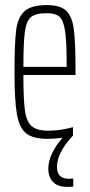

<svg xmlns="http://www.w3.org/2000/svg" viewBox="-20 -538 355 755"><path d="M277 -243H72Q72 -147 78 -103.5Q84 -60 104.5 -42Q125 -24 170 -24Q193 -24 220 -28Q247 -32 267 -38V-5Q204 62 204 119Q204 165 251 165L268 164V196Q259 197 246 197Q207 197 188.5 177.5Q170 158 170 125Q170 96 185 64.5Q200 33 226 4Q188 8 167 8Q110 8 83 -13.5Q56 -35 46.5 -89Q37 -143 37 -254Q37 -368 43.5 -419Q50 -470 76.5 -494Q103 -518 164 -518Q217 -518 240.5 -495.5Q264 -473 270.5 -421.5Q277 -370 277 -256ZM72 -275H242V-296Q242 -382 235 -421.5Q228 -461 212.5 -473.5Q197 -486 163 -486Q120 -486 102 -471Q84 -456 78 -414.5Q72 -373 72 -275Z"/></svg>

Font: Saira Ultra Condensed Thin
Style: Regular
Weight: 100
Width: 1
Designer: Hector Gatti with collaboration of the Omnibus-Type team
Foundry: Omnibus-Type
Version: Version 1.001; ttfautohint (v1.8)